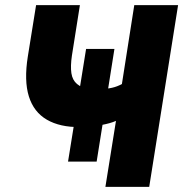

<svg xmlns="http://www.w3.org/2000/svg" viewBox="-20 -725 711 745"><path d="M389 0 430 -256Q419 -251 404.5 -247Q390 -243 374 -240Q358 -237 341 -237L381 -261L355 -98H244L269 -253L290 -232Q213 -231 162 -260.5Q111 -290 92 -351Q73 -412 88 -506L120 -705H290L259 -509Q253 -468 257 -441Q261 -414 279 -399Q297 -384 329 -377L287 -367L314 -535H424L398 -371L368 -379Q395 -380 415 -384.5Q435 -389 453 -399L501 -705H671L559 0Z"/></svg>

Font: Nunito Sans 10pt Condensed Black
Style: Italic
Weight: 900
Width: 3
Italic angle: -9°
Designer: Vernon Adams
Foundry: Vernon Adams
Version: Version 3.101;gftools[0.9.27]